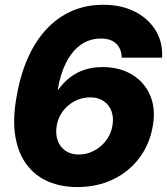

<svg xmlns="http://www.w3.org/2000/svg" viewBox="-20 -758 686 789"><path d="M297.9 10.7Q231.9 10.7 179 -11.7Q126 -34.2 91.1 -79.6Q56.2 -125 43.7 -193.6Q31.2 -262.2 46.9 -354Q61.5 -443.4 92.3 -514.6Q123 -585.9 168.7 -635.7Q214.4 -685.5 273.4 -711.9Q332.5 -738.3 403.8 -738.3Q480 -738.3 535.6 -709.5Q591.3 -680.7 620.6 -631.3Q649.9 -582 646 -521H480.5Q479 -558.1 457.3 -578.9Q435.5 -599.6 394.5 -599.6Q348.1 -599.6 312 -574Q275.9 -548.3 252 -501.2Q228 -454.1 217.3 -390.1H219.7Q242.2 -420.4 269.3 -440.9Q296.4 -461.4 329.1 -471.9Q361.8 -482.4 400.4 -482.4Q471.2 -482.4 522.2 -451.7Q573.2 -420.9 596.7 -366.9Q620.1 -313 608.4 -243.2Q596.2 -167.5 553.7 -110.4Q511.2 -53.2 445.6 -21.2Q379.9 10.7 297.9 10.7ZM303.7 -123Q336.9 -123 366.2 -138.4Q395.5 -153.8 415.8 -180.4Q436 -207 441.9 -240.7Q447.8 -274.4 438.2 -300.8Q428.7 -327.1 406.2 -342.5Q383.8 -357.9 351.1 -357.9Q325.2 -357.9 302.2 -349.1Q279.3 -340.3 260.5 -324.5Q241.7 -308.6 229.5 -287.4Q217.3 -266.1 212.9 -240.7Q207.5 -207.5 217 -180.7Q226.6 -153.8 249 -138.4Q271.5 -123 303.7 -123Z"/></svg>

Font: Inter 24pt ExtraBold
Style: Italic
Weight: 800
Italic angle: -9.3988°
Designer: Rasmus Andersson
Foundry: rsms
Version: Version 4.001;git-66647c0bb